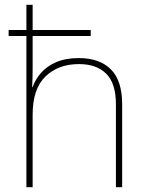

<svg xmlns="http://www.w3.org/2000/svg" viewBox="-20 -780 613 800"><path d="M116 -760V-655H358V-630H116V-496Q116 -474 115.5 -456.5Q115 -439 114 -417H116Q127 -449 151 -476.5Q175 -504 214 -521Q253 -538 309 -538Q395 -538 442 -491Q489 -444 489 -346V0H463V-345Q463 -433 422.5 -473Q382 -513 309 -513Q223 -513 169.5 -461.5Q116 -410 116 -302V0H90V-630H16V-655H90V-760Z"/></svg>

Font: Noto Sans Myanmar Thin
Style: Regular
Weight: 100
Designer: Monotype Design Team
Foundry: Monotype Imaging Inc.
Version: Version 2.107; ttfautohint (v1.8.4.7-5d5b)